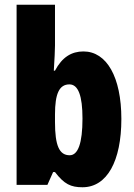

<svg xmlns="http://www.w3.org/2000/svg" viewBox="-20 -780 564 810"><path d="M212 -588V-760H50V0H180L204 -54H212C251 -3 279 10 328 10C432 10 492 -101 492 -278C492 -455 430 -563 332 -563C282 -563 242 -539 212 -482H207C210 -532 212 -567 212 -588ZM273 -424C310 -424 328 -376 328 -280C328 -175 309 -125 274 -125C230 -125 212 -166 212 -265V-297C212 -385 230 -424 273 -424Z"/></svg>

Font: Noto Sans Telugu ExtraCondensed Black
Style: Regular
Weight: 900
Width: 2
Designer: Jelle Bosma - Monotype Design Team
Foundry: Monotype Imaging Inc.
Version: Version 2.005